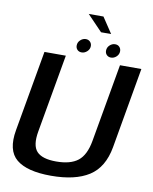

<svg xmlns="http://www.w3.org/2000/svg" viewBox="-99 -1002 862 1079"><g transform="rotate(10 332.0 -462.0)"><path d="M267 4Q404.5 4 483.2 -46.2Q562 -96.5 583 -214.5L663.5 -675H541.5L463 -229Q448.5 -147 405.8 -113.5Q363 -80 282 -80Q201.5 -80 170.5 -113.8Q139.5 -147.5 154 -229L232.5 -675H110.5L29.5 -214.5Q8.5 -96.5 69.2 -46.2Q130 4 267 4ZM316.5 -708.5Q333.5 -708.5 347.5 -721.5Q361.5 -734.5 361.5 -752.5Q361.5 -767 351.8 -776.8Q342 -786.5 327.5 -786.5Q310.5 -786.5 296.5 -773.5Q282.5 -760.5 282.5 -742Q282.5 -727.5 291.8 -718Q301 -708.5 316.5 -708.5ZM483.5 -708.5Q501 -708.5 514.8 -721.5Q528.5 -734.5 528.5 -752.5Q528.5 -767 519.2 -776.8Q510 -786.5 495 -786.5Q477.5 -786.5 463.8 -773.5Q450 -760.5 450 -742Q450 -727.5 459.5 -718Q469 -708.5 483.5 -708.5ZM404.5 -839H462L402.5 -928.5H318.5Z"/></g></svg>

Font: Anybody Thin Medium
Style: Italic
Weight: 500
Italic angle: -10°
Version: Version 1.113;gftools[0.9.25]